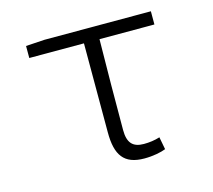

<svg xmlns="http://www.w3.org/2000/svg" viewBox="-87 -667 874 787"><g transform="rotate(-15 350.0 -274.0)"><path d="M316 -128C316 -32 347 14 434 14C471 14 505 7 525 -1L515 -54C493 -47 470 -44 447 -44C400 -44 379 -67 379 -121C379 -246 380 -374 382 -506H615V-562H163L84 -557V-506H316Z"/></g></svg>

Font: Kawkab Mono Light
Style: Regular
Weight: 300
Monospace: yes
Designer: Abdullah Arif
Foundry: Abdullah Arif
Version: Version 1.000;PS 000.500;hotconv 1.0.88;makeotf.lib2.5.64775